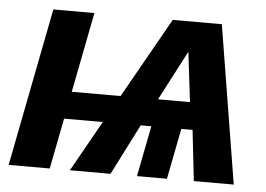

<svg xmlns="http://www.w3.org/2000/svg" viewBox="-43 -584 886 639"><g transform="rotate(5 400.0 -264.0)"><path d="M177.7 -169.4 144.5 0H7.3L110.4 -528.3H247.6L195.3 -260.7H358.4L509.3 -528.3H673.3L759.3 0H626L606.9 -169.4H569.3L536.1 0H436L469.2 -169.4H433.6L347.7 0H211.9L307.1 -169.4ZM483.4 -260.7H590.3L570.3 -427.2Z"/></g></svg>

Font: Arimo
Style: Bold Italic
Weight: 700
Italic angle: -12°
Designer: Steve Matteson
Foundry: Monotype Imaging Inc.
Version: Version 1.33